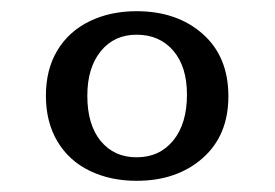

<svg xmlns="http://www.w3.org/2000/svg" viewBox="-20 -711 491 343"><path d="M224 -388Q177 -388 140 -406Q103 -424 82.5 -458.5Q62 -493 62 -540Q62 -587 82.5 -621Q103 -655 140 -673Q177 -691 224 -691Q296 -691 342 -650.5Q388 -610 388 -539Q388 -469 342 -428.5Q296 -388 224 -388ZM224 -430Q265 -430 289.5 -460Q314 -490 314 -542Q314 -592 289.5 -620.5Q265 -649 224 -649Q184 -649 160 -619.5Q136 -590 136 -540Q136 -488 160 -459Q184 -430 224 -430Z"/></svg>

Font: Montagu Slab
Style: Bold
Weight: 700
Designer: Florian Karsten
Foundry: Florian Karsten
Version: Version 1.000